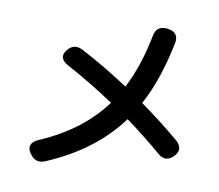

<svg xmlns="http://www.w3.org/2000/svg" viewBox="-87 -873 1174 1029"><g transform="rotate(10 500.0 -358.5)"><path d="M136 16 140 21C160 51 187 60 221 46C405 -32 530 -135 617 -253C684 -204 749 -153 812 -99C841 -73 871 -75 897 -102L898 -103C925 -131 923 -159 893 -186C824 -244 752 -300 679 -352C738 -461 772 -579 797 -699C805 -738 786 -762 747 -767L741 -768C703 -772 680 -755 673 -718C652 -612 622 -513 575 -423C488 -480 400 -533 315 -577C283 -594 255 -589 232 -561L230 -558C207 -530 215 -502 252 -482C342 -433 430 -381 514 -324C436 -218 325 -128 166 -60C126 -43 115 -15 136 16Z"/></g></svg>

Font: 寒蝉团圆体 Round
Style: Regular
Weight: 500
Designer: 寒蝉字型
Version: Version 2.700;Glyphs 3.1.1 (3135)